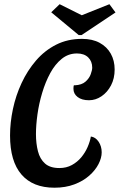

<svg xmlns="http://www.w3.org/2000/svg" viewBox="-20 -863 564 904"><path d="M236.3 20.8Q134.8 20.8 81.1 -41.3Q27.3 -103.5 27.3 -225Q27.3 -285.8 40.8 -349.4Q54.2 -413 81.6 -471.9Q109 -530.8 149.5 -577.9Q190 -625 244.1 -652.5Q298.2 -680 366.2 -680Q415.2 -680 449.3 -661.3Q483.5 -642.7 501.7 -610.1Q519.8 -577.5 519.8 -535.7Q519.8 -493.7 502.7 -461Q485.5 -428.3 457.9 -409.7Q430.3 -391 399 -391Q365.3 -391 345.6 -406.1Q325.8 -421.2 325.8 -445.2Q325.8 -457.3 328 -462Q328.5 -461.8 329.8 -461.6Q331 -461.3 332.2 -461.3Q365.2 -463 382.8 -478.8Q400.5 -494.5 407.3 -513.9Q414.2 -533.3 414.2 -544.3Q414.2 -574.2 395.2 -592.8Q376.2 -611.3 342.2 -611.3Q302 -611.3 270.7 -586Q239.3 -560.7 216.6 -518.8Q193.8 -476.8 178.7 -426.2Q163.5 -375.7 156.4 -324.7Q149.3 -273.7 149.3 -231.7Q149.3 -187.2 158.7 -150.8Q168 -114.3 191.9 -93.1Q215.8 -71.8 259.7 -71.8Q292.7 -71.8 318.5 -86Q344.3 -100.2 362.8 -122.4Q381.2 -144.7 392.5 -170.7Q403.8 -196.7 407.8 -220.3Q429.8 -217.3 444.3 -195.8Q458.8 -174.2 458.8 -145.7Q458.8 -119.7 443.9 -90.6Q429 -61.5 400.1 -35.9Q371.2 -10.3 329.8 5.2Q288.3 20.8 236.3 20.8ZM350.5 -698 221.2 -805.2 260.8 -843.2 365 -791.2 495.2 -843.2 523.8 -804.3 364.3 -698Z"/></svg>

Font: Sansita Swashed Light
Style: Regular
Weight: 300
Designer: Pablo Cosgaya
Foundry: Omnibus-Type
Version: Version 1.003